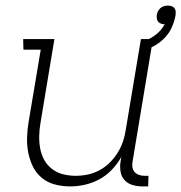

<svg xmlns="http://www.w3.org/2000/svg" viewBox="-20 -660 650 688"><path d="M231 8Q203 8 176.5 1Q150 -6 129.5 -23Q109 -40 97.5 -64Q86 -88 81 -114.5Q76 -141 77 -169Q78 -197 83 -226L126 -482H64L63 -520H175L125 -219Q121 -196 120.5 -173Q120 -150 124 -128Q128 -106 138.5 -87Q149 -68 166.5 -54.5Q184 -41 206 -35.5Q228 -30 251 -30Q272 -30 294 -34.5Q316 -39 336.5 -50Q357 -61 373.5 -77.5Q390 -94 402 -113.5Q414 -133 421 -154Q428 -175 431 -197L485 -520H528L455 -81Q453 -71 454.5 -61Q456 -51 462 -44Q468 -37 477.5 -33.5Q487 -30 498 -30H512L511 8H491Q472 8 455 3Q438 -2 426.5 -14.5Q415 -27 412 -45Q409 -63 412 -81L415 -98Q401 -73 381 -52Q361 -31 336 -17.5Q311 -4 284 2Q257 8 231 8ZM501 -482 490 -510Q514 -518 536 -534Q558 -550 570 -573Q563 -573 556.5 -575.5Q550 -578 546.5 -582.5Q543 -587 542 -593.5Q541 -600 542 -607Q543 -614 546.5 -620.5Q550 -627 555.5 -631.5Q561 -636 568 -638Q575 -640 582 -640Q588 -640 594.5 -638Q601 -636 605 -631Q609 -626 609.5 -619Q610 -612 609 -605Q605 -584 596.5 -564Q588 -544 573 -527.5Q558 -511 539.5 -499.5Q521 -488 501 -482Z"/></svg>

Font: Iosevka Etoile Extralight
Style: Italic
Weight: 200
Italic angle: -9°
Designer: Belleve Invis
Foundry: Belleve Invis
Version: Version 22.1.2; ttfautohint (v1.8.4)